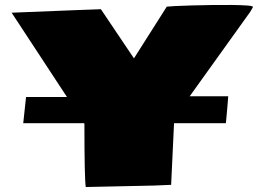

<svg xmlns="http://www.w3.org/2000/svg" viewBox="-20 -749 1040 774"><path d="M520 -513.7 652.3 -722.2Q658.7 -723.1 686.3 -724.6Q713.9 -726.1 753.2 -727.1Q792.5 -728 835.2 -728.8Q877.9 -729.5 915.3 -729Q952.6 -728.5 976.1 -726.8Q999.5 -725.1 999.5 -721.2Q999.5 -719.2 995.6 -712.9L988.3 -700.7L744.6 -360.8H899.9Q899.9 -358.9 898.7 -343.5Q897.5 -328.1 895 -299.3L890.6 -252.4H681.6L669.9 -3.9L602.1 -1L325.7 4.9Q320.3 -29.8 320.3 -250.5L318.8 -252.4H73.7L85 -357.9H250L26.9 -697.8Q198.7 -704.6 288.8 -708.3Q378.9 -711.9 386.7 -711.9Z"/></svg>

Font: Seymour One
Style: Regular
Weight: 400
Designer: Vernon Adams
Foundry: Vernon Adams
Version: Version 1.100; ttfautohint (v1.8.4.7-5d5b);gftools[0.9.33]